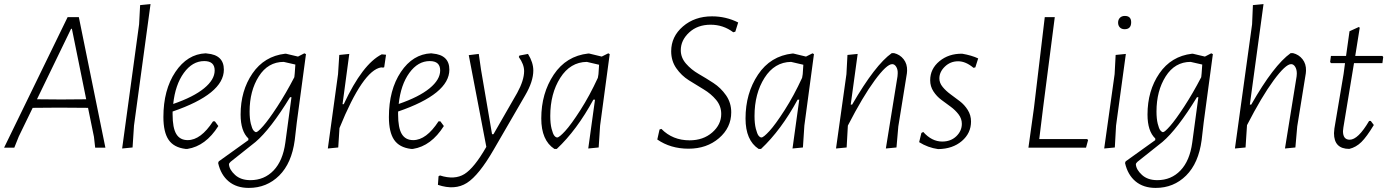

<svg xmlns="http://www.w3.org/2000/svg" viewBox="-31 -723 6795 940"><path d="M355 -639 485 0H435L429 -53L400 -195L258 -196L129 -195L61 -55L39 0H-11L300 -639ZM317 -582 150 -237 268 -236 391 -237 321 -582Z M706 -703 625 -108 618 -1 567 4 650 -604 655 -698Z M1038 -106Q976 -8 887 6H877Q820 -1 794.5 -38.5Q769 -76 769 -150Q769 -283 827.5 -370.5Q886 -458 976 -462L983 -461Q1065 -454 1065 -382Q1065 -263 814 -177V-163Q814 -97 832 -67Q850 -37 888 -37Q952 -37 1012 -129H1021ZM969 -424Q911 -424 869 -366Q827 -308 817 -214Q916 -248 968 -290.5Q1020 -333 1020 -378Q1020 -424 969 -424Z M1369 -460 1428 -446 1459 -462 1467 -458 1422 -123 1412 -37Q1397 76 1336 136.5Q1275 197 1187 197Q1127 197 1088.5 165Q1050 133 1037 75L1040 67L1185 -37V-45Q1147 -81 1147 -162Q1147 -279 1205 -363.5Q1263 -448 1365 -460ZM1191 -177Q1191 -142 1197 -117.5Q1203 -93 1210 -84.5Q1217 -76 1223 -76Q1231 -76 1257.5 -106Q1284 -136 1326.5 -201Q1369 -266 1410 -345L1412 -364L1415 -407L1358 -420Q1281 -420 1236 -349Q1191 -278 1191 -177ZM1195 159Q1263 159 1308.5 111.5Q1354 64 1366 -25L1396 -247H1389Q1293 -90 1220 -28L1098 69Q1090 76 1090 82Q1092 108 1120 133.5Q1148 159 1195 159Z M1679 -459 1646 -213H1652Q1744 -410 1838 -457L1859 -455L1850 -394L1845 -392L1835 -393Q1746 -379 1631 -96L1625 -1L1574 4L1624 -360L1630 -454Z M2142 -106Q2080 -8 1991 6H1981Q1924 -1 1898.5 -38.5Q1873 -76 1873 -150Q1873 -283 1931.5 -370.5Q1990 -458 2080 -462L2087 -461Q2169 -454 2169 -382Q2169 -263 1918 -177V-163Q1918 -97 1936 -67Q1954 -37 1992 -37Q2056 -37 2116 -129H2125ZM2073 -424Q2015 -424 1973 -366Q1931 -308 1921 -214Q2020 -248 2072 -290.5Q2124 -333 2124 -378Q2124 -424 2073 -424Z M2313 -459 2324 -382 2378 -66H2385L2501 -268Q2535 -330 2535 -375Q2535 -408 2509 -444L2512 -451L2554 -459Q2580 -417 2580 -378Q2580 -324 2540 -256L2387 8Q2314 135 2255 172.5Q2196 210 2113 182L2116 140L2123 136Q2195 159 2243 129Q2291 99 2350 -4L2264 -453Z M2849 -461H2853L2915 -446L2947 -462L2954 -458L2907 -108L2900 -1L2849 4L2882 -235H2874Q2793 -86 2695 6H2683Q2619 -36 2619 -143Q2619 -266 2680 -357.5Q2741 -449 2849 -461ZM2663 -155Q2663 -118 2669.5 -92.5Q2676 -67 2683 -58.5Q2690 -50 2697 -50Q2707 -50 2736 -81.5Q2765 -113 2810.5 -184Q2856 -255 2896 -342L2899 -360L2902 -406L2842 -420Q2761 -419 2712 -342Q2663 -265 2663 -155Z M3455 -643Q3523 -643 3583 -613L3569 -568L3559 -565Q3510 -602 3448 -602Q3384 -602 3343 -564Q3302 -526 3302 -477Q3302 -441 3327.5 -411.5Q3353 -382 3389.5 -361Q3426 -340 3462 -316.5Q3498 -293 3523.5 -256.5Q3549 -220 3549 -173Q3549 -98 3489 -46.5Q3429 5 3340 5Q3252 5 3187 -40L3198 -89L3207 -92Q3262 -36 3345 -36Q3412 -36 3456 -74.5Q3500 -113 3500 -165Q3500 -204 3475 -234Q3450 -264 3414 -285.5Q3378 -307 3341.5 -330Q3305 -353 3280 -389Q3255 -425 3255 -472Q3255 -544 3312.5 -593.5Q3370 -643 3455 -643Z M3849 -461H3853L3915 -446L3947 -462L3954 -458L3907 -108L3900 -1L3849 4L3882 -235H3874Q3793 -86 3695 6H3683Q3619 -36 3619 -143Q3619 -266 3680 -357.5Q3741 -449 3849 -461ZM3663 -155Q3663 -118 3669.5 -92.5Q3676 -67 3683 -58.5Q3690 -50 3697 -50Q3707 -50 3736 -81.5Q3765 -113 3810.5 -184Q3856 -255 3896 -342L3899 -360L3902 -406L3842 -420Q3761 -419 3712 -342Q3663 -265 3663 -155Z M4062 4 4113 -360 4118 -454 4168 -459 4134 -211H4141Q4254 -406 4335 -463H4346Q4375 -456 4393 -433Q4411 -410 4410 -377L4409 -364L4367 -104L4358 -1L4306 4L4363 -349L4364 -363Q4365 -382 4357 -395.5Q4349 -409 4337 -409Q4310 -409 4251.5 -329.5Q4193 -250 4121 -110L4120 -108L4114 -1Z M4680 -460Q4726 -452 4758 -437L4744 -393L4735 -391Q4697 -423 4660 -423Q4622 -423 4595 -397Q4568 -371 4568 -339Q4568 -317 4584 -297.5Q4600 -278 4622.5 -261.5Q4645 -245 4668 -227.5Q4691 -210 4707 -184.5Q4723 -159 4723 -128Q4723 -71 4678 -32.5Q4633 6 4562 7Q4512 0 4469 -27L4480 -72L4489 -77Q4531 -30 4582 -30Q4624 -30 4651 -56Q4678 -82 4678 -117Q4678 -142 4662 -163Q4646 -184 4623.5 -200.5Q4601 -217 4578 -234Q4555 -251 4539 -275.5Q4523 -300 4523 -330Q4523 -386 4568.5 -423.5Q4614 -461 4680 -460Z M5292 -42 5296 -37 5286 0H5004L5031 -194L5084 -639H5133L5076 -197L5057 -42Z M5476 -645Q5507 -645 5507 -614Q5507 -580 5475 -580Q5460 -580 5451.5 -589Q5443 -598 5443 -612Q5443 -627 5452 -636Q5461 -645 5476 -645ZM5481 -459 5433 -108 5427 -1 5375 4 5426 -360 5431 -454Z M5809 -460 5868 -446 5899 -462 5907 -458 5862 -123 5852 -37Q5837 76 5776 136.5Q5715 197 5627 197Q5567 197 5528.5 165Q5490 133 5477 75L5480 67L5625 -37V-45Q5587 -81 5587 -162Q5587 -279 5645 -363.5Q5703 -448 5805 -460ZM5631 -177Q5631 -142 5637 -117.5Q5643 -93 5650 -84.5Q5657 -76 5663 -76Q5671 -76 5697.5 -106Q5724 -136 5766.5 -201Q5809 -266 5850 -345L5852 -364L5855 -407L5798 -420Q5721 -420 5676 -349Q5631 -278 5631 -177ZM5635 159Q5703 159 5748.5 111.5Q5794 64 5806 -25L5836 -247H5829Q5733 -90 5660 -28L5538 69Q5530 76 5530 82Q5532 108 5560 133.5Q5588 159 5635 159Z M6299 -463Q6328 -456 6346 -433Q6364 -410 6363 -377L6362 -364L6320 -104L6311 -1L6260 4L6317 -349L6318 -363Q6318 -383 6310 -396Q6302 -409 6290 -409Q6263 -409 6204.5 -329.5Q6146 -250 6074 -110V-108L6067 -1L6015 4L6099 -604L6103 -698L6155 -703L6088 -211H6095Q6205 -404 6288 -463Z M6575 6Q6500 6 6500 -71L6502 -94L6547 -361L6554 -414H6486L6481 -419L6485 -449H6559L6576 -570L6622 -591L6626 -587L6604 -449H6737L6741 -444L6737 -414H6598L6546 -99L6544 -81Q6544 -39 6577 -39Q6618 -39 6672 -131H6680L6695 -111Q6660 -53 6634 -27.5Q6608 -2 6575 6Z"/></svg>

Font: Alegreya Sans Light
Style: Italic
Weight: 300
Italic angle: -7°
Designer: Juan Pablo del Peral
Foundry: Huerta Tipografica
Version: Version 2.007